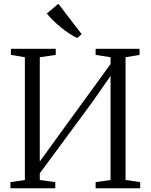

<svg xmlns="http://www.w3.org/2000/svg" viewBox="-20 -1003 802 1023"><path d="M35.5 0V-32.5L112.5 -44V-698L38 -710.5V-743H277V-710.5L192 -698V-142.5L299.5 -291L569 -661.5V-698L489.5 -710.5V-743H723.5V-710.5L649 -698V-44L727 -32.5V0H489.5V-32.5L569 -44V-598.5L473 -460.5L192 -79.5V-44L274.5 -32.5V0ZM391 -801Q372.5 -809 349.5 -824Q326.5 -839 303.5 -858Q280.5 -877 261 -896.2Q241.5 -915.5 229.5 -931L291 -983L415 -821L392 -801Z"/></svg>

Font: Merriweather 72pt Light
Style: Regular
Weight: 300
Version: Version 2.100